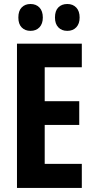

<svg xmlns="http://www.w3.org/2000/svg" viewBox="-20 -930 467 950"><path d="M384.8 0H64V-713.9H384.8V-597.2H201.2V-429.2H372.1V-312H201.2V-119.1H384.8ZM70.8 -843.3Q70.8 -876.5 87.4 -893.3Q104 -910.2 130.9 -910.2Q158.7 -910.2 175.3 -892.6Q191.9 -875 191.9 -843.3Q191.9 -812.5 175.3 -794.9Q158.7 -777.3 130.9 -777.3Q104 -777.3 87.4 -794.2Q70.8 -811 70.8 -843.3ZM252 -843.3Q252 -876.5 268.6 -893.3Q285.2 -910.2 313 -910.2Q340.8 -910.2 357.4 -892.6Q374 -875 374 -843.3Q374 -812.5 357.4 -794.9Q340.8 -777.3 313 -777.3Q285.2 -777.3 268.6 -794.7Q252 -812 252 -843.3Z"/></svg>

Font: Open Sans Condensed
Style: Bold
Weight: 700
Width: 3
Designer: Monotype Design Team
Foundry: Monotype Imaging Inc.
Version: Version 3.003; ttfautohint (v1.8.4)